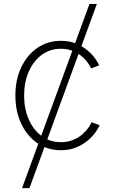

<svg xmlns="http://www.w3.org/2000/svg" viewBox="-20 -763 587 987"><path d="M93.3 204.1 439.9 -742.7H478L131.3 204.1ZM293 9.3Q225.6 9.3 172.6 -26.9Q119.6 -63 89.4 -126.5Q59.1 -189.9 59.1 -272Q59.1 -354 89.4 -417.5Q119.6 -481 172.6 -517.1Q225.6 -553.2 293 -553.2Q336.4 -553.2 370.6 -539.1Q404.8 -524.9 429.4 -504.2Q454.1 -483.4 469.2 -462.2Q484.4 -440.9 489.3 -426.8L448.2 -411.1Q444.8 -420.4 433.6 -437.3Q422.4 -454.1 403.1 -471.2Q383.8 -488.3 356.4 -500.2Q329.1 -512.2 293 -512.2Q236.3 -512.2 193.8 -480.5Q151.4 -448.7 127.7 -394.5Q104 -340.3 104 -272Q104 -203.6 127.7 -149.4Q151.4 -95.2 193.8 -63.7Q236.3 -32.2 293 -32.2Q329.1 -32.2 357.2 -44.2Q385.3 -56.2 404.8 -73.7Q424.3 -91.3 435.8 -108.4Q447.3 -125.5 450.7 -134.8L491.7 -119.6Q486.8 -105 471.4 -83.5Q456.1 -62 431.2 -40.8Q406.2 -19.5 371.6 -5.1Q336.9 9.3 293 9.3Z"/></svg>

Font: Inter ExtraLight
Style: Regular
Weight: 250
Designer: Rasmus Andersson
Foundry: rsms
Version: Version 4.001;git-66647c0bb